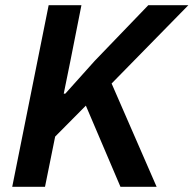

<svg xmlns="http://www.w3.org/2000/svg" viewBox="-20 -718 744 738"><path d="M443 0 310 -312 192 -193 153 0H27L167 -698H293L251 -486L225 -358H231L344 -484L550 -698H704L409 -397L582 0Z"/></svg>

Font: IBM Plex Sans SemiBold
Style: Italic
Weight: 600
Italic angle: -11.31°
Designer: Mike Abbink, Paul van der Laan, Pieter van Rosmalen
Foundry: Bold Monday
Version: Version 3.201